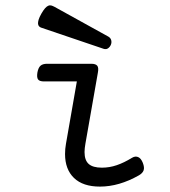

<svg xmlns="http://www.w3.org/2000/svg" viewBox="-20 -691 640 722"><path d="M145.5 -384.8Q128.9 -384.8 123.3 -392.1Q117.7 -399.4 120.6 -418Q124 -436.5 132.3 -443.8Q140.6 -451.2 157.2 -451.2H323.2Q339.8 -451.2 345.7 -443.8Q351.6 -436.5 348.1 -418L301.3 -151.4Q299.8 -142.6 298.8 -134.3Q297.9 -126 297.9 -119.1Q297.9 -88.4 313.5 -74.5Q329.1 -60.5 363.3 -60.5Q391.6 -60.5 418.9 -69.8Q446.3 -79.1 476.6 -97.7Q488.8 -105 499.5 -100.3Q510.3 -95.7 517.1 -78.6Q523.9 -61 520 -50.3Q516.1 -39.6 502.4 -31.7Q427.7 10.7 356 10.7Q292 10.7 258.3 -21.7Q224.6 -54.2 224.6 -111.8Q224.6 -131.3 228 -149.9L269 -384.8ZM387.7 -553.2Q396 -548.3 398.2 -539.8Q400.4 -531.2 397 -522.9Q393.6 -514.6 386.5 -509.5Q379.4 -504.4 370.1 -507.3L135.3 -586.9Q130.4 -588.4 127 -592Q123.5 -595.7 123 -601.8Q122.6 -607.9 125.2 -616.9Q127.9 -626 135.3 -639.2Q143.1 -652.8 149.4 -659.9Q155.8 -667 161.4 -669.4Q167 -671.9 172.6 -670.4Q178.2 -668.9 184.6 -665.5Z"/></svg>

Font: Courier Prime
Style: Italic
Weight: 400
Monospace: yes
Designer: Alan Dague-Greene
Foundry: Quote-Unquote Apps
Version: Version 1.202